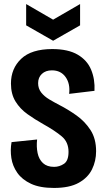

<svg xmlns="http://www.w3.org/2000/svg" viewBox="-20 -913 524 947"><path d="M246 14Q177 14 133 -6.5Q89 -27 65.5 -60.5Q42 -94 36 -133.5Q30 -173 37 -212L163 -225Q159 -189 165.5 -158Q172 -127 192 -108.5Q212 -90 247 -90Q273 -90 295.5 -105Q318 -120 318 -164Q318 -212 285 -240Q252 -268 193 -301Q152 -324 115.5 -350Q79 -376 56.5 -412.5Q34 -449 34 -501Q34 -575 84.5 -623Q135 -671 238 -671Q316 -671 363 -643.5Q410 -616 429.5 -569Q449 -522 446 -465L321 -450Q327 -500 303.5 -533Q280 -566 236 -566Q205 -566 186.5 -548.5Q168 -531 168 -503Q168 -476 183.5 -456.5Q199 -437 223.5 -422.5Q248 -408 273 -395Q316 -373 357.5 -343.5Q399 -314 426.5 -271.5Q454 -229 454 -167Q454 -119 434 -78Q414 -37 368.5 -11.5Q323 14 246 14ZM109 -893 242 -816 375 -893V-788L242 -712L109 -788Z"/></svg>

Font: Bricolage Grotesque 12pt Condensed Bricolage Grotesque 10pt Condensed Regular
Style: Bold
Weight: 700
Width: 3
Designer: Mathieu Triay
Foundry: Atelier Triay
Version: Version 1.001; ttfautohint (v1.8.4.7-5d5b);gftools[0.9.33.de